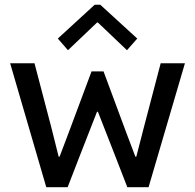

<svg xmlns="http://www.w3.org/2000/svg" viewBox="-20 -784 817 804"><path d="M173.8 0 22.5 -519H124.5L195.3 -249L225.6 -127.9H229.5L267.6 -228.5L363.3 -484.9H413.6L508.8 -228.5L546.9 -127.9H550.8L582 -249L652.8 -519H754.4L602.1 0H513.2L460.9 -134.8L390.1 -315.9H386.2L315.4 -134.8L263.2 0ZM264.6 -573.7 222.2 -622.6 376.5 -764.2H399.9L554.7 -622.6L511.7 -573.7L390.1 -689.5H386.2Z"/></svg>

Font: Reddit Sans Medium
Style: Regular
Weight: 500
Designer: Stephen Hutchings
Foundry: Reddit
Version: Version 1.014